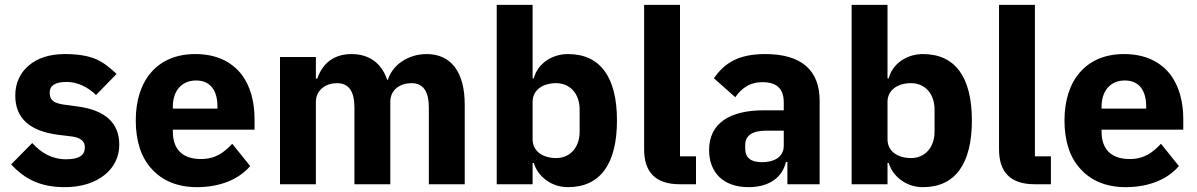

<svg xmlns="http://www.w3.org/2000/svg" viewBox="-20 -760 4937 792"><path d="M247 12C146 12 81 -22 26 -82L113 -170C150 -129 195 -103 252 -103C311 -103 330 -122 330 -153C330 -178 312 -192 277 -197L220 -204C102 -219 43 -273 43 -366C43 -417 63 -460 99 -490C134 -520 184 -537 247 -537C302 -537 343 -530 376 -516C408 -502 434 -480 461 -455L376 -368C343 -401 299 -422 255 -422C204 -422 185 -405 185 -378C185 -350 197 -336 240 -329L299 -321C414 -306 472 -253 472 -163C472 -112 450 -69 411 -38C371 -6 315 12 247 12Z M792 12C712 12 649 -15 606 -63C562 -110 540 -179 540 -263C540 -346 562 -414 604 -462C646 -510 707 -537 786 -537C873 -537 934 -505 974 -456C1013 -407 1030 -340 1030 -269V-225H693V-217C693 -148 729 -104 809 -104C870 -104 905 -132 938 -167L1012 -75C965 -20 888 12 792 12ZM789 -428C729 -428 693 -385 693 -320V-312H877V-321C877 -385 849 -428 789 -428Z M1135 0V-525H1283V-436H1289C1308 -492 1351 -537 1430 -537C1502 -537 1554 -500 1577 -431H1580C1589 -460 1609 -487 1637 -506C1665 -525 1700 -537 1740 -537C1841 -537 1897 -462 1897 -329V0H1749V-317C1749 -384 1725 -417 1677 -417C1633 -417 1590 -392 1590 -340V0H1442V-317C1442 -384 1418 -417 1370 -417C1349 -417 1327 -411 1311 -398C1294 -385 1283 -365 1283 -340V0Z M2029 -740H2177V-437H2182C2197 -496 2255 -537 2323 -537C2456 -537 2525 -442 2525 -263C2525 -84 2456 12 2323 12C2288 12 2257 1 2233 -17C2208 -35 2190 -60 2182 -88H2177V0H2029ZM2274 -108C2330 -108 2371 -150 2371 -217V-308C2371 -375 2330 -417 2274 -417C2218 -417 2177 -388 2177 -340V-185C2177 -137 2218 -108 2274 -108Z M2784 0C2683 0 2637 -51 2637 -144V-740H2785V-115H2851V0Z M3137 -537C3026 -537 2968 -500 2925 -437L3013 -359C3036 -391 3067 -421 3126 -421C3189 -421 3213 -389 3213 -338V-305H3130C2991 -305 2905 -252 2905 -141C2905 -49 2963 12 3068 12C3148 12 3206 -24 3222 -92H3228V0H3361V-345C3361 -470 3286 -537 3137 -537ZM3213 -159C3213 -111 3172 -91 3123 -91C3079 -91 3054 -108 3054 -147V-162C3054 -201 3083 -221 3141 -221H3213V-159Z M3493 -740H3641V-437H3646C3661 -496 3719 -537 3787 -537C3920 -537 3989 -442 3989 -263C3989 -84 3920 12 3787 12C3752 12 3721 1 3697 -17C3672 -35 3654 -60 3646 -88H3641V0H3493ZM3738 -108C3794 -108 3835 -150 3835 -217V-308C3835 -375 3794 -417 3738 -417C3682 -417 3641 -388 3641 -340V-185C3641 -137 3682 -108 3738 -108Z M4248 0C4147 0 4101 -51 4101 -144V-740H4249V-115H4315V0Z M4623 12C4543 12 4480 -15 4437 -63C4393 -110 4371 -179 4371 -263C4371 -346 4393 -414 4435 -462C4477 -510 4538 -537 4617 -537C4704 -537 4765 -505 4805 -456C4844 -407 4861 -340 4861 -269V-225H4524V-217C4524 -148 4560 -104 4640 -104C4701 -104 4736 -132 4769 -167L4843 -75C4796 -20 4719 12 4623 12ZM4620 -428C4560 -428 4524 -385 4524 -320V-312H4708V-321C4708 -385 4680 -428 4620 -428Z"/></svg>

Font: Plexus Sans Bold
Style: Regular
Weight: 700
Version: Version 2.001;PS 002.001;hotconv 1.0.70;makeotf.lib2.5.58329